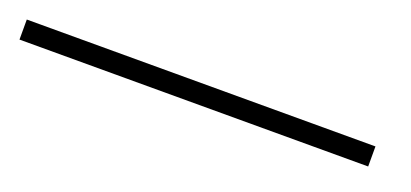

<svg xmlns="http://www.w3.org/2000/svg" viewBox="-15 -959 540 252"><g transform="rotate(20 255.0 -833.0)"><path d="M0 -847V-819H487V-847Z"/></g></svg>

Font: Sprat Extended Light
Style: Regular
Weight: 300
Width: 9
Designer: Ethan Nakache
Foundry: Collletttivo
Version: Version 2.000;Glyphs 3.2 (3217)